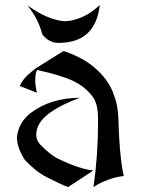

<svg xmlns="http://www.w3.org/2000/svg" viewBox="-20 -759 571 779"><path d="M60.1 -410.2Q72.8 -439.5 103 -463.9L126 -482.4L237.3 -551.8Q265.1 -544.4 306.2 -523.4Q345.2 -503.4 379.4 -470.2Q422.4 -428.2 439.9 -379.9Q459 -333 460.4 -277.3Q463.9 -138.7 478.5 -62.5L482.4 -44.9Q449.2 -41 422.9 -31.2Q380.4 -15.6 359.4 0Q377.9 -131.8 377.9 -262.2Q377.9 -268.6 377.9 -275.4Q377.9 -331.1 360.4 -360.4Q329.6 -405.8 275.4 -431.2Q226.6 -454.1 130.9 -475.1Q123 -462.9 123 -432.6Q123 -413.6 129.4 -382.8ZM256.3 0Q228.5 -9.8 168 -41Q122.6 -64.5 80.1 -111.3Q48.8 -160.2 48.8 -201.7Q48.8 -202.6 48.8 -204.1Q56.2 -263.2 103.5 -299.8Q183.6 -361.3 304.2 -362.3Q155.3 -307.6 131.8 -240.2Q127 -226.1 127 -212.9Q127 -190.4 142.6 -172.9Q184.6 -130.4 213.4 -116.2Q301.8 -72.8 358.9 -67.4ZM384.8 -738.8Q367.7 -585 217.8 -585Q180.2 -585 153.8 -616.7L150.4 -623Q136.2 -681.2 91.3 -737.3Q170.4 -680.2 237.3 -673.3L249.5 -672.9Q323.7 -680.2 384.8 -738.8Z"/></svg>

Font: MedievalSharp
Style: Regular
Weight: 500
Version: Version 1.0